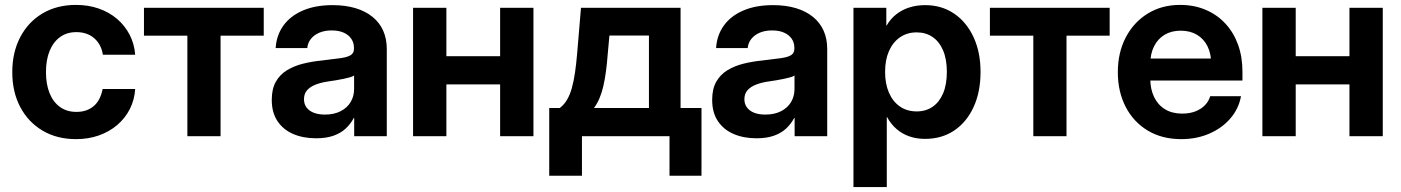

<svg xmlns="http://www.w3.org/2000/svg" viewBox="-20 -547 5625 771"><path d="M285.2 11.7Q208.5 11.7 150.9 -22.5Q93.3 -56.6 61.3 -117.2Q29.3 -177.7 29.3 -257.3Q29.3 -336.9 61.3 -397.9Q93.3 -459 150.9 -493.2Q208.5 -527.3 285.2 -527.3Q334.5 -527.3 376.5 -512.7Q418.5 -498 450 -471.2Q481.4 -444.3 500.5 -407.7Q519.5 -371.1 522.9 -327.1H393.1Q390.1 -347.2 381.6 -363.8Q373 -380.4 359.4 -392.6Q345.7 -404.8 327.6 -411.4Q309.6 -418 286.6 -418Q248.5 -418 221.2 -398.2Q193.8 -378.4 179.2 -342.5Q164.6 -306.6 164.6 -257.3Q164.6 -208.5 179.2 -172.6Q193.8 -136.7 221.2 -117.2Q248.5 -97.7 286.6 -97.7Q309.6 -97.7 327.4 -104.2Q345.2 -110.8 358.4 -122.8Q371.6 -134.8 379.9 -151.9Q388.2 -168.9 392.1 -189.5H522.9Q520 -146 501.5 -109.4Q482.9 -72.8 451.2 -45.4Q419.4 -18.1 377.2 -3.2Q335 11.7 285.2 11.7Z M732.4 0V-403.8H558.1V-515.6H1039.1V-403.8H865.7V0Z M1249.5 8.3Q1197.8 8.3 1157.7 -8.8Q1117.7 -25.9 1094.5 -60.3Q1071.3 -94.7 1071.3 -146Q1071.3 -189.9 1087.6 -218.8Q1104 -247.6 1132.3 -264.9Q1160.6 -282.2 1197 -291.3Q1233.4 -300.3 1273.4 -304.2Q1321.3 -309.6 1349.1 -313.7Q1377 -317.9 1389.2 -326.2Q1401.4 -334.5 1401.4 -351.6V-355Q1401.4 -375.5 1390.6 -391.4Q1379.9 -407.2 1359.9 -416Q1339.8 -424.8 1312 -424.8Q1283.7 -424.8 1262.5 -415.8Q1241.2 -406.7 1228.5 -390.9Q1215.8 -375 1213.9 -354H1086.9Q1090.3 -406.2 1118.4 -444.8Q1146.5 -483.4 1196.5 -504.9Q1246.6 -526.4 1315.4 -526.4Q1367.2 -526.4 1407.7 -514.2Q1448.2 -502 1476.3 -479Q1504.4 -456.1 1518.8 -423.6Q1533.2 -391.1 1533.2 -350.6V0H1402.3V-72.8H1400.4Q1387.7 -48.8 1367.9 -30.5Q1348.1 -12.2 1319.1 -2Q1290 8.3 1249.5 8.3ZM1284.7 -86.9Q1321.8 -86.9 1348.1 -100.6Q1374.5 -114.3 1388.2 -137.5Q1401.9 -160.6 1401.9 -189.5V-243.7Q1396 -239.7 1385.3 -236.6Q1374.5 -233.4 1360.1 -230.5Q1345.7 -227.5 1328.6 -224.6Q1311.5 -221.7 1293.5 -219.2Q1268.1 -215.3 1246.8 -207Q1225.6 -198.7 1213.1 -184.6Q1200.7 -170.4 1200.7 -148.4Q1200.7 -129.4 1210.9 -115.5Q1221.2 -101.6 1240 -94.2Q1258.8 -86.9 1284.7 -86.9Z M2024.4 -321.3V-208H1735.8V-321.3ZM1772.5 -515.6V0H1638.7V-515.6ZM2122.1 -515.6V0H1988.3V-515.6Z M2185.5 158.7V-113.3H2228Q2245.1 -126.5 2256.8 -146.2Q2268.6 -166 2276.1 -192.9Q2283.7 -219.7 2288.8 -254.2Q2293.9 -288.6 2297.4 -330.1L2313 -515.6H2712.9V-113.3H2796.9V158.7H2668.5V0H2316.9V158.7ZM2365.2 -113.3H2585.9V-404.3H2427.2L2420.4 -330.1Q2415 -254.9 2402.8 -201.2Q2390.6 -147.5 2365.2 -113.3Z M3018.1 8.3Q2966.3 8.3 2926.3 -8.8Q2886.2 -25.9 2863 -60.3Q2839.8 -94.7 2839.8 -146Q2839.8 -189.9 2856.2 -218.8Q2872.6 -247.6 2900.9 -264.9Q2929.2 -282.2 2965.6 -291.3Q3002 -300.3 3042 -304.2Q3089.8 -309.6 3117.7 -313.7Q3145.5 -317.9 3157.7 -326.2Q3169.9 -334.5 3169.9 -351.6V-355Q3169.9 -375.5 3159.2 -391.4Q3148.4 -407.2 3128.4 -416Q3108.4 -424.8 3080.6 -424.8Q3052.2 -424.8 3031 -415.8Q3009.8 -406.7 2997.1 -390.9Q2984.4 -375 2982.4 -354H2855.5Q2858.9 -406.2 2887 -444.8Q2915 -483.4 2965.1 -504.9Q3015.1 -526.4 3084 -526.4Q3135.7 -526.4 3176.3 -514.2Q3216.8 -502 3244.9 -479Q3272.9 -456.1 3287.4 -423.6Q3301.8 -391.1 3301.8 -350.6V0H3170.9V-72.8H3168.9Q3156.2 -48.8 3136.5 -30.5Q3116.7 -12.2 3087.6 -2Q3058.6 8.3 3018.1 8.3ZM3053.2 -86.9Q3090.3 -86.9 3116.7 -100.6Q3143.1 -114.3 3156.7 -137.5Q3170.4 -160.6 3170.4 -189.5V-243.7Q3164.6 -239.7 3153.8 -236.6Q3143.1 -233.4 3128.7 -230.5Q3114.3 -227.5 3097.2 -224.6Q3080.1 -221.7 3062 -219.2Q3036.6 -215.3 3015.4 -207Q2994.1 -198.7 2981.7 -184.6Q2969.2 -170.4 2969.2 -148.4Q2969.2 -129.4 2979.5 -115.5Q2989.7 -101.6 3008.5 -94.2Q3027.3 -86.9 3053.2 -86.9Z M3407.2 204.1V-515.6H3539.1V-444.8H3540.5Q3556.6 -472.2 3579.8 -490.2Q3603 -508.3 3632.3 -517.3Q3661.6 -526.4 3694.8 -526.4Q3761.2 -526.4 3811.3 -492.4Q3861.3 -458.5 3889.4 -397.9Q3917.5 -337.4 3917.5 -258.3Q3917.5 -177.7 3889.6 -117.2Q3861.8 -56.6 3811.8 -22.9Q3761.7 10.7 3694.3 10.7Q3660.6 10.7 3631.8 0.7Q3603 -9.3 3580.3 -28.8Q3557.6 -48.3 3542 -77.1H3541V204.1ZM3661.1 -99.6Q3697.8 -99.6 3724.9 -118.2Q3752 -136.7 3767.1 -172.1Q3782.2 -207.5 3782.2 -258.3Q3782.2 -309.1 3767.1 -344.5Q3752 -379.9 3724.9 -398.4Q3697.8 -417 3661.1 -417Q3622.6 -417 3594 -397.2Q3565.4 -377.4 3549.8 -342Q3534.2 -306.6 3534.2 -258.3Q3534.2 -210.4 3549.8 -174.6Q3565.4 -138.7 3594 -119.1Q3622.6 -99.6 3661.1 -99.6Z M4129.4 0V-403.8H3955.1V-515.6H4436V-403.8H4262.7V0Z M4723.6 11.7Q4646 11.7 4588.6 -22.9Q4531.2 -57.6 4500 -118.4Q4468.8 -179.2 4468.8 -257.3Q4468.8 -335.9 4500.7 -397Q4532.7 -458 4589.1 -492.7Q4645.5 -527.3 4718.8 -527.3Q4774.9 -527.3 4821 -507.8Q4867.2 -488.3 4900.4 -452.6Q4933.6 -417 4951.4 -367.9Q4969.2 -318.8 4969.2 -259.8V-223.6H4519V-312H4903.8L4843.8 -289.6Q4843.8 -331.1 4828.9 -361.1Q4814 -391.1 4786.4 -407.5Q4758.8 -423.8 4721.2 -423.8Q4684.1 -423.8 4656.7 -407.5Q4629.4 -391.1 4614.3 -361.1Q4599.1 -331.1 4599.1 -289.6V-231.4Q4599.1 -189.5 4614.3 -157.7Q4629.4 -126 4658 -108.4Q4686.5 -90.8 4727.1 -90.8Q4756.8 -90.8 4779.8 -99.6Q4802.7 -108.4 4818.1 -124Q4833.5 -139.6 4839.8 -160.6H4963.4Q4954.1 -109.9 4920.4 -71Q4886.7 -32.2 4835.9 -10.3Q4785.2 11.7 4723.6 11.7Z M5435.1 -321.3V-208H5146.5V-321.3ZM5183.1 -515.6V0H5049.3V-515.6ZM5532.7 -515.6V0H5398.9V-515.6Z"/></svg>

Font: Inter Cardless Display
Style: Bold
Weight: 700
Designer: Rasmus Andersson
Foundry: rsms
Version: Version 4.001;git-9221beed3